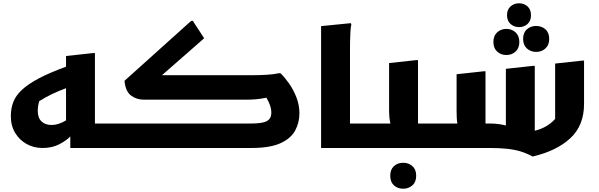

<svg xmlns="http://www.w3.org/2000/svg" viewBox="-20 -901 3649 1169"><path d="M666 0H408V-70Q384 -45 340.5 -22.5Q297 0 239 0Q186 0 142.5 -24Q99 -48 72.5 -91.5Q46 -135 46 -194Q46 -241 61 -280Q76 -319 113.5 -354Q151 -389 216 -423.5Q281 -458 382 -495V-560L547 -578H558V-149H686V-20ZM210 -225Q210 -183 233 -161.5Q256 -140 294 -140Q336 -140 382 -168V-364Q339 -348 298.5 -329Q258 -310 219 -285Q210 -257 210 -225Z M646 0 647 -129 667 -149H1510Q1580 -149 1606 -164.5Q1632 -180 1632 -214Q1632 -238 1623 -262.5Q1614 -287 1602 -306Q1566 -299 1537.5 -296.5Q1509 -294 1476 -294H858Q811 -294 777.5 -319.5Q744 -345 738 -409L1144 -774H1154L1223 -668L966 -443H1507Q1555 -443 1600.5 -445.5Q1646 -448 1676 -455H1688Q1712 -432 1739 -394Q1766 -356 1784.5 -309Q1803 -262 1803 -211Q1803 -154 1777 -106Q1751 -58 1687.5 -29Q1624 0 1511 0Z M1935 -742 2116 -760 2119 -752Q2115 -734 2113.5 -707Q2112 -680 2111.5 -652Q2111 -624 2111 -604V-149H2241V-20L2221 0H1935Z M2241 -149H2357Q2353 -164 2351 -185.5Q2349 -207 2349 -233V-517L2514 -535H2525V-149H2654V-20L2634 0H2221V-129ZM2356 169Q2356 131 2378.5 110.5Q2401 90 2435 90Q2468 90 2491 110.5Q2514 131 2514 169Q2514 207 2491 227.5Q2468 248 2435 248Q2401 248 2378.5 227.5Q2356 207 2356 169Z M3223 52Q3186 32 3150 21Q3114 10 3068.5 5Q3023 0 2959 0H2633V-129L2653 -149H2765Q2762 -163 2761 -182.5Q2760 -202 2760 -226V-449L2925 -467H2936V-149H2960Q3015 -149 3060 -137V-482L3225 -500H3236V-105Q3277 -115 3308 -134Q3339 -153 3360 -177V-514L3525 -532H3536V-268Q3536 -137 3452.5 -59.5Q3369 18 3223 52ZM3140 -736Q3110 -736 3088.5 -755Q3067 -774 3067 -808Q3067 -843 3088.5 -862Q3110 -881 3140 -881Q3171 -881 3192 -862Q3213 -843 3213 -808Q3213 -774 3192 -755Q3171 -736 3140 -736ZM3244 -585Q3211 -585 3188 -606Q3165 -627 3165 -664Q3165 -702 3188 -722.5Q3211 -743 3244 -743Q3278 -743 3301 -722.5Q3324 -702 3324 -664Q3324 -627 3301 -606Q3278 -585 3244 -585ZM3063 -566Q3030 -566 3007 -587Q2984 -608 2984 -645Q2984 -683 3007 -704Q3030 -725 3063 -725Q3096 -725 3119 -704Q3142 -683 3142 -645Q3142 -608 3119 -587Q3096 -566 3063 -566Z"/></svg>

Font: Kufam
Style: Bold Italic
Weight: 700
Italic angle: -11°
Designer: Artur Schmal
Foundry: Original Type
Version: Version 1.301; ttfautohint (v1.8.3)